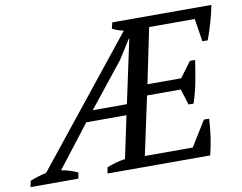

<svg xmlns="http://www.w3.org/2000/svg" viewBox="-125 -804 1145 908"><g transform="rotate(-10 447.0 -350.0)"><path d="M943 -700Q928 -623 897 -538H871L854 -648H635L580 -383H742L797 -457H822Q815 -407 805 -355Q795 -303 779 -255H755L731 -331H569L509 -51H739L814 -172H839Q837 -131 831 -87.5Q825 -44 814 0H321L326 -29Q367 -46 414 -53L457 -256H264L107 -53Q128 -50 147 -44Q166 -38 186 -29L181 0H-49L-43 -29Q-4 -45 35 -53L514 -652Q485 -658 460 -671L467 -700ZM304 -307H468L533 -611H531L472 -518Z"/></g></svg>

Font: PTSerifItalic
Style: Italic
Weight: 400
Italic angle: -12°
Designer: A.Korolkova, O.Umpeleva, V.Yefimov
Foundry: ParaType Ltd
Version: Version 1.000W OFL